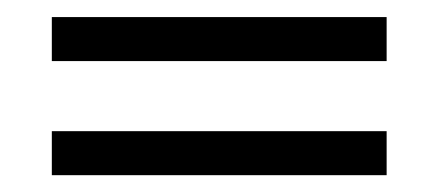

<svg xmlns="http://www.w3.org/2000/svg" viewBox="-20 -421 516 226"><path d="M41 -349.1V-400.9H435.1V-349.1ZM41 -214.8V-266.6H435.1V-214.8Z"/></svg>

Font: Elstob 8pt Medium
Style: Regular
Weight: 500
Designer: Peter S. Baker
Version: Version 1.015